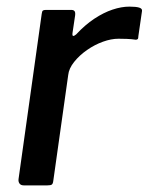

<svg xmlns="http://www.w3.org/2000/svg" viewBox="-20 -560 449 580"><path d="M52 0Q43 0 39 -5.5Q35 -11 36 -19L106 -518Q107 -526 109.5 -528Q112 -530 118 -530H196Q202 -530 205 -526.5Q208 -523 207 -514L199 -460Q198 -452 201 -451.5Q204 -451 210 -456Q237 -485 265 -503.5Q293 -522 320 -531Q347 -540 371 -540Q391 -540 400.5 -537Q410 -534 409 -527L398 -451Q398 -444 396 -442Q394 -440 390 -440Q377 -442 363 -442.5Q349 -443 338 -443Q316 -443 291 -434Q266 -425 243 -409Q220 -393 204 -373Q188 -353 186 -333L141 -14Q140 -5 136.5 -2.5Q133 0 123 0H52Z"/></svg>

Font: Libre Franklin Medium
Style: Italic
Weight: 500
Italic angle: -8°
Designer: Pablo Impallari, Rodrigo Fuenzalida, Nhung Nguyen
Foundry: Impallari Type
Version: Version 3.000